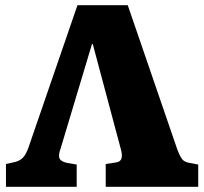

<svg xmlns="http://www.w3.org/2000/svg" viewBox="-20 -721 787 741"><path d="M3 0V-88L39 -96Q58 -101 69.5 -113.5Q81 -126 90 -152L279 -701H473L664 -145Q675 -116 684 -105.5Q693 -95 713 -92L745 -86V0H388V-88L427 -94Q444 -96 448.5 -108.5Q453 -121 447 -143L338 -551H335L214 -148Q204 -121 210 -109Q216 -97 240 -92L276 -86V0Z"/></svg>

Font: Literata ExtraBold
Style: Regular
Weight: 800
Designer: Latin by Veronika Burian and Jose Scaglione. Greek by Irene Vlachou. Cyrillic by Vera Evstafieva.
Foundry: TypeTogether
Version: Version 3.103;gftools[0.9.29]